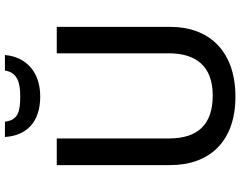

<svg xmlns="http://www.w3.org/2000/svg" viewBox="-118 -846 974 778"><g transform="rotate(-90 369.0 -457.0)"><path d="M535 -924H472C465 -872 419 -862 369 -862C309 -862 271 -869 265 -924H203C208 -837 263 -781 367 -781C467 -781 528 -839 535 -924ZM649 -252V-714H542V-260C542 -151 491 -82 371 -82C254 -82 197 -142 197 -259V-714H89V-254C89 -95 185 10 366 10C558 10 649 -104 649 -252Z"/></g></svg>

Font: Noto Sans Devanagari UI Medium
Style: Regular
Weight: 500
Designer: Jelle Bosma - Monotype Design Team
Foundry: Monotype Imaging Inc.
Version: Version 2.004